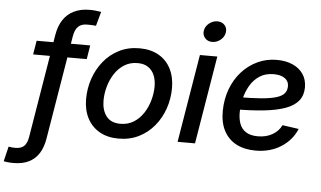

<svg xmlns="http://www.w3.org/2000/svg" viewBox="-142 -849 1944 1163"><g transform="rotate(5 830.0 -268.0)"><path d="M379.4 -535.6 365.7 -451.2H39.6L53.7 -535.6ZM-21 214.4Q-32.2 214.4 -42 213.9Q-51.8 213.4 -61.3 212.2Q-70.8 210.9 -81.5 209L-59.6 118.2Q-50.8 120.1 -39.1 121.1Q-27.3 122.1 -18.6 122.1Q16.1 122.1 34.4 105Q52.7 87.9 59.1 48.8L163.6 -582.5Q172.9 -636.7 198 -674.1Q223.1 -711.4 263.4 -730.7Q303.7 -750 356.9 -750Q376 -750 393.3 -748.3Q410.6 -746.6 427.7 -743.7L403.8 -657.2Q394.5 -658.7 379.4 -659.2Q364.3 -659.7 350.1 -659.7Q314.9 -659.7 295.7 -640.9Q276.4 -622.1 269.5 -581.5L165 48.8Q156.2 103 132.8 139.9Q109.4 176.8 70.8 195.6Q32.2 214.4 -21 214.4Z M599.1 11.7Q531.7 11.7 483.2 -16.1Q434.6 -43.9 408.7 -93.8Q382.8 -143.6 382.8 -210.4Q382.8 -274.9 403.3 -334.7Q423.8 -394.5 462.4 -441.9Q501 -489.3 555.7 -516.8Q610.4 -544.4 678.7 -544.4Q746.6 -544.4 795.2 -516.8Q843.8 -489.3 869.6 -439Q895.5 -388.7 895.5 -321.3Q895.5 -256.8 875 -197Q854.5 -137.2 815.7 -90.1Q776.9 -43 722.2 -15.6Q667.5 11.7 599.1 11.7ZM602.5 -78.6Q648.9 -78.6 683.8 -100.8Q718.8 -123 742.2 -158.9Q765.6 -194.8 777.6 -237.8Q789.6 -280.8 789.6 -321.8Q789.6 -360.8 776.9 -390.6Q764.2 -420.4 739 -437.3Q713.9 -454.1 675.3 -454.1Q629.4 -454.1 594.5 -432.1Q559.6 -410.2 536.1 -374Q512.7 -337.9 500.7 -294.9Q488.8 -252 488.8 -210Q488.8 -151.9 516.8 -115.2Q544.9 -78.6 602.5 -78.6Z M957.5 0 1046.4 -535.6H1152.3L1063.5 0ZM1113.3 -621.1Q1085.9 -621.1 1069.6 -639.6Q1053.2 -658.2 1057.1 -684.6Q1061.5 -711.4 1084.2 -729.7Q1106.9 -748 1134.8 -748Q1162.6 -748 1179 -729.7Q1195.3 -711.4 1190.9 -684.6Q1186.5 -658.2 1163.8 -639.6Q1141.1 -621.1 1113.3 -621.1Z M1432.1 11.7Q1364.3 11.7 1315.2 -13.9Q1266.1 -39.6 1239.5 -89.6Q1212.9 -139.6 1213.9 -211.9Q1214.8 -282.7 1237.5 -343.8Q1260.3 -404.8 1301 -450.2Q1341.8 -495.6 1396 -521.2Q1450.2 -546.9 1513.7 -546.9Q1567.9 -546.9 1609.4 -528.8Q1650.9 -510.7 1674.1 -476.8Q1697.3 -442.9 1697.3 -396Q1697.3 -347.7 1671.4 -314.9Q1645.5 -282.2 1593 -262.9Q1540.5 -243.7 1460.9 -235.1Q1381.3 -226.6 1274.4 -226.6L1287.1 -301.8Q1377.9 -301.8 1437.5 -306.6Q1497.1 -311.5 1531.5 -322.3Q1565.9 -333 1580.1 -350.8Q1594.2 -368.7 1594.2 -394.5Q1594.2 -424.3 1569.8 -441.7Q1545.4 -459 1502.9 -459Q1451.2 -459 1415.8 -435.3Q1380.4 -411.6 1358.6 -373.8Q1336.9 -335.9 1326.9 -292.7Q1316.9 -249.5 1316.9 -210Q1316.4 -172.9 1327.4 -142.3Q1338.4 -111.8 1365.2 -93.8Q1392.1 -75.7 1439 -75.7Q1489.3 -75.7 1526.9 -97.4Q1564.5 -119.1 1582 -155.8L1681.2 -141.6Q1652.8 -72.3 1586.9 -30.3Q1521 11.7 1432.1 11.7Z"/></g></svg>

Font: Inter 20pt Medium
Style: Italic
Weight: 500
Italic angle: -9.3988°
Version: Version 4.001;git-66647c0bb